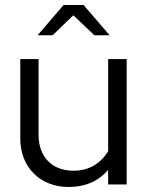

<svg xmlns="http://www.w3.org/2000/svg" viewBox="-20 -737 589 767"><path d="M357 -596H418L314 -717H234L130 -596H190L273 -676ZM255 10C320 10 373 -13 412 -58V0H486V-501H412V-133C382 -83 334 -55 274 -55C188 -55 134 -110 134 -199V-501H61V-184C61 -69 140 10 255 10Z"/></svg>

Font: Red Hat Display
Style: Regular
Weight: 400
Designer: Pentagram, MCKL
Foundry: Pentagram, MCKL
Version: Version 1.023